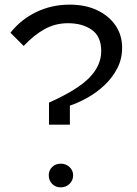

<svg xmlns="http://www.w3.org/2000/svg" viewBox="-20 -787 591 827"><path d="M191 -345Q314 -400 365 -452.5Q416 -505 416 -567Q416 -630 375.5 -658.5Q335 -687 273 -687Q218 -687 172 -661.5Q126 -636 82 -589L25 -646Q70 -703 136 -735Q202 -767 280 -767Q348 -767 398.5 -743Q449 -719 477.5 -677.5Q506 -636 506 -581Q506 -533 485 -492.5Q464 -452 430 -420Q396 -388 356.5 -366Q317 -344 281 -332V-250H191ZM242 20Q219 20 204.5 5Q190 -10 190 -32Q190 -53 204.5 -67.5Q219 -82 242 -82Q264 -82 279.5 -67.5Q295 -53 295 -32Q295 -10 279.5 5Q264 20 242 20Z"/></svg>

Font: Moderustic
Style: Regular
Weight: 400
Designer: Tural Alisoy
Foundry: TAFT Foundry
Version: Version 2.120